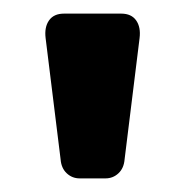

<svg xmlns="http://www.w3.org/2000/svg" viewBox="-20 -730 272 282"><path d="M135 -468H97Q86 -468 78 -475.5Q70 -483 69 -496L47 -674Q45 -690 52 -700Q59 -710 74 -710H158Q173 -710 180 -700Q187 -690 185 -674L163 -496Q162 -483 154 -475.5Q146 -468 135 -468Z"/></svg>

Font: Hezaedrus Medium
Style: Regular
Weight: 500
Designer: Hubert & Fischer
Foundry: Hubert & Fischer
Version: Version 1.10;September 3, 2019;FontCreator 11.5.0.2425 64-bi